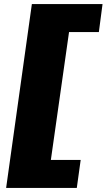

<svg xmlns="http://www.w3.org/2000/svg" viewBox="-20 -820 522 940"><path d="M482 -800 464 -663H318L229 -37H375L356 100H10L136 -800Z"/></svg>

Font: Pathway Extreme 28pt ExtraBold
Style: Italic
Weight: 800
Italic angle: -8°
Designer: Eduardo Rodriguez Tunni
Foundry: Eduardo Rodriguez Tunni
Version: Version 1.001;gftools[0.9.26]